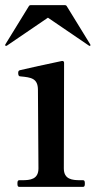

<svg xmlns="http://www.w3.org/2000/svg" viewBox="-34 -729 387 749"><path d="M-10 -550C-9 -550 -9 -550 -7 -551L153 -660L313 -551C314 -550 315 -550 316 -550C317 -550 319 -551 319 -553C319 -554 319 -554 318 -556L227 -704C225 -708 222 -709 218 -709H87C83 -709 80 -708 78 -704L-13 -556C-14 -554 -14 -554 -14 -553C-14 -551 -12 -550 -10 -550ZM290 0C296 0 297 -5 297 -13C297 -21 296 -26 290 -26H279C248 -26 215 -29 215 -72L216 -484C216 -489 213 -492 207 -491C173 -484 53 -458 43 -455C38 -453 37 -450 37 -444C37 -438 38 -431 46 -431C87 -427 114 -424 114 -378L116 -72C116 -29 83 -26 53 -26H41C35 -26 34 -21 34 -13C34 -5 35 0 41 0Z"/></svg>

Font: Shippori Mincho OTF SemiBold
Style: Regular
Weight: 600
Designer: FONTDASU
Foundry: FONTDASU / Google Inc. / but / Adobe
Version: Version 3.300;hotconv 1.0.109;makeotfexe 2.5.65596